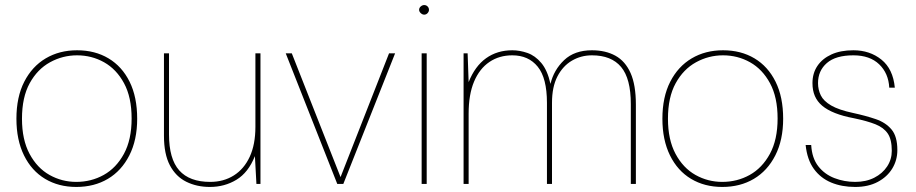

<svg xmlns="http://www.w3.org/2000/svg" viewBox="-20 -728 3624 760"><path d="M282 12Q212 12 158.5 -20Q105 -52 75 -113Q45 -174 45 -258Q45 -344 76 -404.5Q107 -465 161 -497Q215 -529 285 -529Q356 -529 409.5 -497Q463 -465 493 -404.5Q523 -344 523 -258Q523 -174 492 -113Q461 -52 407 -20Q353 12 282 12ZM282 -8Q341 -8 390.5 -35.5Q440 -63 470.5 -119Q501 -175 501 -259Q501 -343 471 -398.5Q441 -454 392 -481.5Q343 -509 285 -509Q228 -509 178 -481.5Q128 -454 97.5 -398.5Q67 -343 67 -258Q67 -175 97 -119Q127 -63 176 -35.5Q225 -8 282 -8Z M811 12Q759 12 717.5 -8.5Q676 -29 652.5 -73.5Q629 -118 629 -191V-517H649V-196Q649 -99 689.5 -53.5Q730 -8 812 -8Q865 -8 905.5 -33.5Q946 -59 968.5 -107.5Q991 -156 991 -226V-517H1011V0H995L989 -110Q963 -45 916 -16.5Q869 12 811 12Z M1315 0 1111 -517H1135L1328 -27L1520 -517H1544L1339 0Z M1649 0V-517H1669V0ZM1659 -670Q1652 -670 1645.5 -676Q1639 -682 1639 -689Q1639 -697 1645.5 -702.5Q1652 -708 1659 -708Q1667 -708 1672.5 -702.5Q1678 -697 1678 -689Q1678 -682 1672.5 -676Q1667 -670 1659 -670Z M1815 0V-517H1831L1835 -403Q1860 -466 1904 -497.5Q1948 -529 2008 -529Q2037 -529 2067.5 -518.5Q2098 -508 2122.5 -479Q2147 -450 2159 -396Q2172 -451 2213 -490Q2254 -529 2323 -529Q2377 -529 2416 -507.5Q2455 -486 2476 -439Q2497 -392 2497 -314V0H2477V-316Q2477 -417 2438.5 -463Q2400 -509 2323 -509Q2280 -509 2244 -488Q2208 -467 2186.5 -425.5Q2165 -384 2165 -321V0H2145V-321Q2145 -419 2108.5 -464Q2072 -509 2008 -509Q1956 -509 1917 -482.5Q1878 -456 1856.5 -405Q1835 -354 1835 -278V0Z M2839 12Q2769 12 2715.5 -20Q2662 -52 2632 -113Q2602 -174 2602 -258Q2602 -344 2633 -404.5Q2664 -465 2718 -497Q2772 -529 2842 -529Q2913 -529 2966.5 -497Q3020 -465 3050 -404.5Q3080 -344 3080 -258Q3080 -174 3049 -113Q3018 -52 2964 -20Q2910 12 2839 12ZM2839 -8Q2898 -8 2947.5 -35.5Q2997 -63 3027.5 -119Q3058 -175 3058 -259Q3058 -343 3028 -398.5Q2998 -454 2949 -481.5Q2900 -509 2842 -509Q2785 -509 2735 -481.5Q2685 -454 2654.5 -398.5Q2624 -343 2624 -258Q2624 -175 2654 -119Q2684 -63 2733 -35.5Q2782 -8 2839 -8Z M3365 12Q3312 12 3270 -5.5Q3228 -23 3201.5 -59.5Q3175 -96 3169 -154H3191Q3194 -102 3219 -70Q3244 -38 3283 -23Q3322 -8 3365 -8Q3408 -8 3440.5 -24.5Q3473 -41 3491.5 -69Q3510 -97 3510 -131Q3510 -176 3494 -199.5Q3478 -223 3445.5 -236Q3413 -249 3360 -260Q3317 -268 3285.5 -280.5Q3254 -293 3234.5 -309.5Q3215 -326 3205.5 -348Q3196 -370 3196 -399Q3196 -438 3215.5 -467Q3235 -496 3271 -512.5Q3307 -529 3358 -529Q3423 -529 3469 -492Q3515 -455 3522 -381H3500Q3497 -438 3460 -473.5Q3423 -509 3358 -509Q3288 -509 3253 -478.5Q3218 -448 3218 -399Q3218 -373 3229 -350.5Q3240 -328 3270 -310.5Q3300 -293 3356 -281Q3407 -270 3446.5 -256.5Q3486 -243 3509 -215.5Q3532 -188 3532 -134Q3532 -94 3512 -61Q3492 -28 3454.5 -8Q3417 12 3365 12Z"/></svg>

Font: DM Sans 11pt Thin
Style: Regular
Weight: 250
Version: Version 4.004;gftools[0.9.30]